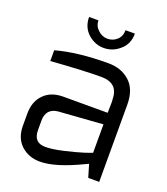

<svg xmlns="http://www.w3.org/2000/svg" viewBox="-133 -808 786 906"><g transform="rotate(20 259.5 -354.5)"><path d="M158 -715H205Q205 -687 226 -668Q246 -648 274 -648Q301 -648 321 -666Q341 -684 341 -715H388Q388 -662 352 -632Q317 -601 272 -601Q228 -601 193 -632Q158 -664 158 -715ZM57 -511Q165 -541 319 -541Q384 -541 426 -503Q469 -465 469 -387V0H414L395 -64L380 -57Q250 6 173 6Q116 6 78 -29Q40 -64 40 -126V-187Q40 -248 76 -284Q111 -320 173 -320H340H395Q396 -353 396 -370Q396 -386 395 -387Q395 -469 309 -469Q223 -469 57 -457ZM114 -131Q114 -68 173 -68Q209 -68 264 -81Q320 -94 358 -106L395 -119V-262L173 -246Q143 -243 128 -225Q114 -207 114 -181Z"/></g></svg>

Font: Mina
Style: Regular
Weight: 400
Version: Version 1.000